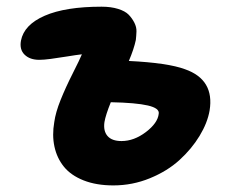

<svg xmlns="http://www.w3.org/2000/svg" viewBox="-20 -545 679 577"><path d="M320.8 12.2Q269.5 12.2 231.2 -2.9Q192.9 -18.1 171.9 -44.2Q150.9 -70.3 143.6 -104.5Q136.2 -138.7 143.1 -178.2Q147 -207 162.1 -244.6Q177.2 -282.2 198.7 -324.7Q220.2 -367.2 226.1 -381.8Q209.5 -379.9 180.9 -375.2Q152.3 -370.6 131.8 -367.9Q111.3 -365.2 98.1 -365.2Q69.8 -365.2 54 -380.6Q38.1 -396 43 -422.9Q52.2 -470.7 114.5 -497.8Q176.8 -524.9 285.2 -524.9Q313.5 -524.9 334.7 -518.3Q356 -511.7 366.5 -501Q377 -490.2 383.8 -476.8Q390.6 -463.4 390.1 -450.2Q389.6 -437 388.2 -424.8Q382.3 -397 367.2 -361.8Q484.9 -356 536.1 -336.9Q625 -305.7 609.9 -212.9Q603.5 -175.8 579.8 -136.7Q556.2 -97.7 519.5 -64.2Q482.9 -30.8 430.4 -9.3Q377.9 12.2 320.8 12.2ZM293.9 -178.2Q290 -151.4 303.2 -136.2Q316.4 -121.1 345.2 -121.1Q382.8 -121.1 418.5 -148.2Q454.1 -175.3 457 -203.1Q460 -219.7 424.3 -228Q388.7 -236.3 313 -237.8Q297.4 -199.2 293.9 -178.2Z"/></svg>

Font: Shantell Sans Normal
Style: Bold Italic
Weight: 700
Italic angle: -11.31°
Designer: Stephen Nixon, Anya Danilova, Shantell Martin
Foundry: Arrow Type
Version: Version 1.006;[559af2be0]